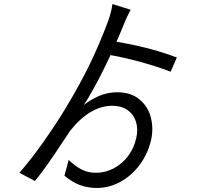

<svg xmlns="http://www.w3.org/2000/svg" viewBox="-20 -862 1040 953"><path d="M729 -163.2Q713 -97.6 673.6 -44.2Q634.2 9.2 578.3 40.1Q522.4 71 459.8 71Q415 71 375.4 56Q335.8 41 299.8 9.8L320.8 -68.2Q353.2 -37.2 384.8 -20.8Q416.4 -4.4 456.4 -4.4Q503 -4.4 544.9 -26.6Q586.8 -48.8 616.3 -88.2Q645.8 -127.6 656.6 -178Q666.4 -223 654.4 -259.3Q642.4 -295.6 612.2 -316.3Q582 -337 538 -337Q426.6 -337 327.4 -212Q317.2 -196.8 306.8 -180.8Q258.8 -107.6 222.3 -55.2Q185.8 -2.8 153.4 36.4L76.2 -4.4Q128 -62.2 193.5 -154.7Q259 -247.2 307 -327Q378 -445 426.4 -545.1Q474.8 -645.2 517.2 -758.8Q524 -777.6 530 -800.6Q536 -823.6 538 -842L628.4 -813.6Q620 -797.8 609.7 -776Q599.4 -754.2 592 -734.4Q548.6 -627.6 496.6 -521.8Q444.6 -416 396.4 -341.2Q429.8 -367.4 471.6 -385.7Q513.4 -404 562 -404Q631 -404 673.6 -367.7Q716.2 -331.4 729.5 -275.8Q742.8 -220.2 729 -163.2ZM857.8 -576.8 827 -506Q752 -535 656.6 -560.1Q561.2 -585.2 485.2 -595.2L509 -663Q618 -646 698.9 -625.9Q779.8 -605.8 857.8 -576.8Z"/></svg>

Font: 寒蝉端黑体 Light
Style: Regular
Weight: 300
Designer: ChillDuanSans {Warren2060}; 
Source Han Sans {Ryoko NISHIZUKA 西塚涼子 (kana, bopomofo & ideographs); Paul D. Hunt (Latin, G
Foundry: ChillType&Adobe
Version: Version 1.300;Glyphs 3.3 (3306)